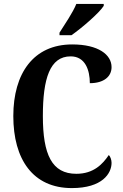

<svg xmlns="http://www.w3.org/2000/svg" viewBox="-20 -951 626 981"><path d="M284 -784V-771H345C401 -810 488 -886 510 -921V-931H370C352 -886 311 -827 284 -784ZM347 10C503 10 550 -65 550 -119C550 -134 544 -151 536 -159C505 -113 459 -63 370 -63C245 -63 199 -161 199 -358C199 -550 235 -663 341 -663C416 -663 439 -592 439 -526C512 -526 550 -561 550 -608C550 -672 482 -724 349 -724C151 -724 48 -576 48 -358C48 -137 148 10 347 10Z"/></svg>

Font: Noto Serif Thai Condensed
Style: Bold
Weight: 700
Width: 3
Designer: Monotype Design Team
Foundry: Monotype Imaging Inc.
Version: Version 2.002